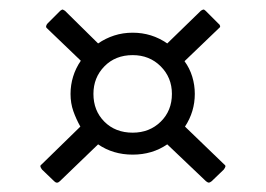

<svg xmlns="http://www.w3.org/2000/svg" viewBox="-20 -537 569 411"><path d="M96 -149 70 -174Q67 -178 66.5 -180.5Q66 -183 69 -185L152 -266Q143 -282 137 -299Q131 -316 131 -336Q131 -355 136.5 -373Q142 -391 153 -407L80 -477Q78 -479 79 -482Q80 -485 82 -487L109 -514Q113 -517 114.5 -516.5Q116 -516 119 -514L190 -444Q206 -455 224.5 -461Q243 -467 264 -467Q305 -467 338 -444L410 -514Q413 -516 415 -516.5Q417 -517 420 -514L447 -487Q450 -485 451 -482Q452 -479 449 -477L375 -406Q386 -391 391.5 -373Q397 -355 397 -336Q397 -298 376 -266L460 -185Q463 -183 462.5 -180.5Q462 -178 459 -174L433 -149Q429 -146 427 -146Q425 -146 421 -149L338 -228Q306 -206 264 -206Q222 -206 190 -228L108 -149Q105 -146 102 -146Q99 -146 96 -149ZM180 -336Q180 -300 203.5 -276.5Q227 -253 264 -253Q300 -253 324 -276.5Q348 -300 348 -336Q348 -371 324 -395Q300 -419 264 -419Q227 -419 203.5 -395Q180 -371 180 -336Z"/></svg>

Font: Glory Thin
Style: Regular
Weight: 400
Version: Version 1.011